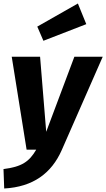

<svg xmlns="http://www.w3.org/2000/svg" viewBox="-36 -855 607 1097"><path d="M409 -835 177 -703 212 -622 457 -717ZM551 -531H389L228 -102L193 -531H31L116 0H171C131 69 88 98 -16 111L-12 222C152 213 258 136 317 2Z"/></svg>

Font: Fira Sans
Style: Bold Italic
Weight: 700
Italic angle: -8°
Designer: bBox Type GmbH & Carrois Corporate GbR & Edenspiekermann AG
Foundry: bBox Type GmbH & Carrois Corporate GbR & Edenspiekermann AG
Version: Version 4.301;PS 004.301;hotconv 1.0.88;makeotf.lib2.5.64775